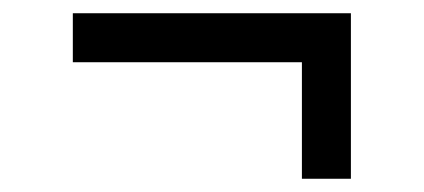

<svg xmlns="http://www.w3.org/2000/svg" viewBox="-20 -336 640 290"><path d="M436 -66V-242H90V-316H510V-66Z"/></svg>

Font: Geist Mono
Style: Regular
Weight: 400
Monospace: yes
Designer: Basement.studio, Andrés Briganti, Mateo Zaragoza
Foundry: Basement.studio, Vercel, Andrés Briganti, Guido Ferreyra, Mateo Zaragoza
Version: Version 1.500; ttfautohint (v1.8.4.7-5d5b)